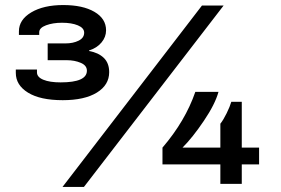

<svg xmlns="http://www.w3.org/2000/svg" viewBox="-20 -721 1103 753"><path d="M226.1 -328.1Q137.7 -328.1 89.8 -357.7Q42 -387.2 42 -435.1V-448.2H125V-437Q125 -418.5 150.1 -408.2Q175.3 -397.9 217.8 -397.9Q320.8 -397.9 320.8 -443.8Q320.8 -464.4 296.6 -474.6Q272.5 -484.9 242.2 -484.9H167V-550.8H237.8Q266.6 -550.8 288.3 -561.5Q310.1 -572.3 310.1 -592.8Q310.1 -611.3 285.4 -621.6Q260.7 -631.8 223.1 -631.8Q187.5 -631.8 160.6 -621.8Q133.8 -611.8 133.8 -594.2V-584H54.2V-598.1Q54.2 -643.6 102.5 -672.4Q150.9 -701.2 228 -701.2Q304.7 -701.2 350.3 -674.6Q396 -647.9 396 -602.1Q396 -575.7 377.9 -554.2Q359.9 -532.7 329.1 -522.9V-521Q365.7 -514.6 387 -494.1Q408.2 -473.6 408.2 -438Q408.2 -387.7 359.9 -357.9Q311.5 -328.1 226.1 -328.1ZM225.1 12.2 772 -699.2H856.9L309.1 12.2ZM844.2 0V-76.2H617.2V-142.1Q706.5 -246.1 746.1 -360.8H836.9Q823.7 -312.5 779.5 -247.1Q735.4 -181.6 695.8 -142.1H844.2V-235.8Q856 -250.5 868.9 -276.9Q881.8 -303.2 887.2 -321.8H928.2V-142.1H996.1V-76.2H928.2V0Z"/></svg>

Font: Archivo Expanded SemiBold
Style: Regular
Weight: 600
Width: 7
Designer: Hector Gatti
Foundry: Omnibus-Type
Version: Version 2.001